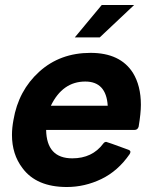

<svg xmlns="http://www.w3.org/2000/svg" viewBox="-20 -740 613 770"><path d="M412 -316Q406 -413 322 -413Q231 -413 184 -316ZM248 10Q126 10 70 -66Q28 -121 28 -199Q28 -227 34 -259Q54 -377 137.5 -452.5Q221 -528 343 -528Q462 -528 513 -448Q545 -396 545 -320Q545 -286 536 -232Q532 -219 520 -219H165Q167 -105 270 -105Q350 -105 394 -164Q399 -171 406 -171Q409 -171 496 -139Q503 -136 503 -131Q503 -127 500 -122Q453 -54 386.5 -22Q320 10 248 10ZM380 -590H280L388 -720H518Z"/></svg>

Font: YamahaIndonesia935. App
Style: Bold Italic
Weight: 700
Italic angle: -10°
Designer: Dalton Maag Ltd
Foundry: Dalton Maag Ltd
Version: Version 1.002; January 01, 2024; Regular/Italic